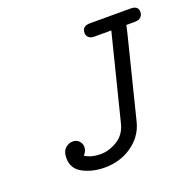

<svg xmlns="http://www.w3.org/2000/svg" viewBox="-113 -724 849 849"><g transform="rotate(-20 311.5 -300.0)"><path d="M94.2 -85.9Q94.2 -116.7 110.1 -131.3Q126 -146 145 -146Q163.1 -146 174.6 -134Q186 -122.1 186 -106Q186 -85.9 170.9 -70.8V-69.8Q199.7 -50.8 243.2 -50.8Q283.2 -50.8 322 -74.5Q360.8 -98.1 373 -146L474.1 -548.8H394Q377 -548.8 367.9 -557.4Q358.9 -565.9 358.9 -578.1Q358.9 -611.3 397 -610.8H587.9Q623 -610.8 623 -582Q623 -563 606.9 -553.2Q599.1 -549.3 582 -548.8H544.9Q539.1 -521 535.2 -506.8L440.9 -129.9Q424.8 -66.9 369.4 -27.8Q314 11.2 240.2 11.2Q184.1 11.2 139.2 -12Q94.2 -35.2 94.2 -85.9Z"/></g></svg>

Font: CMU Typewriter Text
Style: Italic
Weight: 500
Italic angle: -14.04°
Version: Version 0.7.0